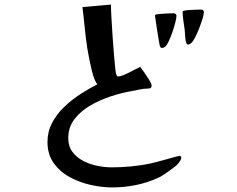

<svg xmlns="http://www.w3.org/2000/svg" viewBox="-20 -783 1040 841"><path d="M774 -91Q774 -86 770 -80.5Q766 -75 764 -71Q756 -60 743 -50.5Q730 -41 719 -33Q708 -26 695.5 -17Q683 -8 670 -3Q624 18 573 28Q522 38 472 38Q427 38 377.5 27Q328 16 285 -7.5Q242 -31 215 -69Q188 -107 188 -161Q188 -206 208 -244.5Q228 -283 261 -314.5Q294 -346 332.5 -371Q371 -396 407 -414Q394 -426 382.5 -472.5Q371 -519 362 -574Q357 -608 353 -644.5Q349 -681 346 -710.5Q343 -740 341 -752L466 -763Q466 -742 468 -707.5Q470 -673 472.5 -634Q475 -595 478 -558.5Q481 -522 483.5 -496.5Q486 -471 487 -466Q487 -463 490 -455.5Q493 -448 497 -448Q505 -448 518 -453Q531 -458 545 -465Q559 -472 572 -479Q585 -486 594 -490Q599 -484 611 -467Q623 -450 633.5 -433Q644 -416 644 -409Q644 -399 639 -397Q634 -395 626 -395Q610 -395 589 -390.5Q568 -386 551 -383Q512 -376 465.5 -361Q419 -346 376.5 -321.5Q334 -297 306.5 -261.5Q279 -226 279 -178Q279 -142 297.5 -117.5Q316 -93 345 -78Q374 -63 407 -56.5Q440 -50 469 -50Q510 -50 552.5 -54Q595 -58 635 -66Q644 -68 664 -73Q684 -78 706.5 -84.5Q729 -91 746 -95.5Q763 -100 766 -100Q774 -100 774 -91ZM753 -714Q753 -705 748 -685Q743 -665 735 -642Q727 -619 718.5 -601Q710 -583 703 -578Q696 -573 690 -573Q685 -573 683.5 -575.5Q682 -578 680 -582Q679 -586 675.5 -605.5Q672 -625 668.5 -649Q665 -673 662 -692Q659 -711 659 -714Q659 -719 665 -720Q679 -722 702.5 -723.5Q726 -725 740 -725Q745 -725 749 -722Q753 -719 753 -714ZM873 -729Q873 -720 867 -700.5Q861 -681 852 -658Q843 -635 833.5 -617Q824 -599 817 -594Q814 -592 811 -590Q808 -588 804 -588Q799 -588 798 -591Q797 -594 795 -598Q792 -608 791 -624.5Q790 -641 789 -652Q787 -670 783.5 -690.5Q780 -711 780 -730Q780 -735 786 -736Q793 -738 807.5 -739Q822 -740 837 -740.5Q852 -741 860 -741Q873 -741 873 -729Z"/></svg>

Font: Kaisei Opti
Style: Bold
Weight: 700
Designer: Font-Kai, 金井和夫
Foundry: KAZUO KANAI
Version: Version 5.003